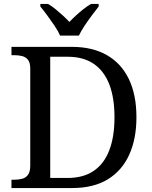

<svg xmlns="http://www.w3.org/2000/svg" viewBox="-20 -951 767 971"><path d="M38 0V-42H51Q74 -42 92.5 -47Q111 -52 122 -67.5Q133 -83 133 -114V-604Q133 -634 121.5 -648.5Q110 -663 91.5 -667.5Q73 -672 51 -672H38V-714H344Q447 -714 520 -672.5Q593 -631 631.5 -551.5Q670 -472 670 -358Q670 -249 633.5 -168.5Q597 -88 525 -44Q453 0 344 0ZM321 -51Q401 -51 453.5 -86.5Q506 -122 532.5 -190.5Q559 -259 559 -358Q559 -457 532.5 -525Q506 -593 453.5 -628.5Q401 -664 322 -664H234V-51ZM284 -771Q274 -794 256 -820.5Q238 -847 219 -873Q200 -899 184 -918V-931H223Q242 -920 261 -904.5Q280 -889 298 -872.5Q316 -856 331 -840Q346 -856 364 -872.5Q382 -889 401.5 -904.5Q421 -920 440 -931H479V-918Q464 -899 444.5 -873Q425 -847 407.5 -820.5Q390 -794 379 -771Z"/></svg>

Font: Noto Rashi Hebrew
Style: Regular
Weight: 400
Version: Version 1.006